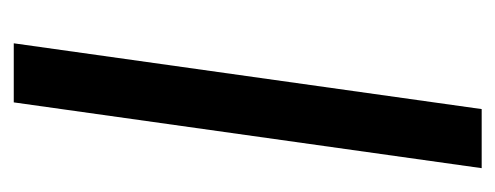

<svg xmlns="http://www.w3.org/2000/svg" viewBox="-246 -492 737 286"><g transform="rotate(90 123.0 -348.5)"><path d="M44 0 142 -697H230L132 0Z"/></g></svg>

Font: Hanken Grotesk
Style: Italic
Weight: 400
Italic angle: -8°
Designer: Alfredo Marco Pradil
Foundry: Hanken Design Co.
Version: Version 3.013